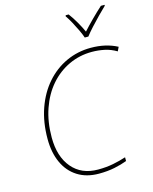

<svg xmlns="http://www.w3.org/2000/svg" viewBox="-138 -1039 909 1139"><g transform="rotate(-15 316.5 -469.5)"><path d="M326 10Q250 10 195.5 -24.5Q141 -59 112.5 -121.5Q84 -184 84 -268Q84 -370 113.5 -454Q143 -538 196 -598.5Q249 -659 319.5 -691.5Q390 -724 471 -724Q563 -724 633 -687L621 -662Q586 -683 548 -691Q510 -699 471 -699Q395 -699 329 -668Q263 -637 214 -580.5Q165 -524 137.5 -445Q110 -366 110 -270Q110 -152 168 -83.5Q226 -15 327 -15Q378 -15 421 -23.5Q464 -32 500 -44V-21Q466 -8 422.5 1Q379 10 326 10ZM453 -792Q446 -813 433 -840.5Q420 -868 405 -895.5Q390 -923 376 -943L378 -949H396Q417 -921 436.5 -887Q456 -853 469 -824Q495 -853 529 -887Q563 -921 594 -949H617L616 -943Q595 -923 568 -895.5Q541 -868 516 -840.5Q491 -813 475 -792Z"/></g></svg>

Font: Noto Sans Thin
Style: Italic
Weight: 100
Italic angle: -12°
Designer: Monotype Design Team
Foundry: Monotype Imaging Inc.
Version: Version 2.013; ttfautohint (v1.8.4.7-5d5b)